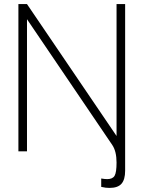

<svg xmlns="http://www.w3.org/2000/svg" viewBox="-20 -740 702 939"><path d="M550 -720H592V95Q592 138.5 574 158.8Q556 179 516 179Q506.5 179 497.2 178Q488 177 475 174V133Q483.5 134.5 490.8 135.2Q498 136 504 136Q531 136 540.5 119.5Q550 103 550 55Q550 28 544.8 6.2Q539.5 -15.5 529 -31L112 -646V0H70V-720H112L550 -75Z"/></svg>

Font: Manrope ExtraLight
Style: Regular
Weight: 200
Designer: Mikhail Sharanda
Foundry: Mikhail Sharanda
Version: Version 4.505